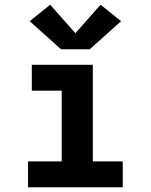

<svg xmlns="http://www.w3.org/2000/svg" viewBox="-20 -795 640 815"><path d="M99 0V-110H242V-410H115V-520H374V-110H501V0ZM239 -586 106 -705 193 -775 300 -654 407 -775 494 -705 418 -637 361 -586Z"/></svg>

Font: Iosevka Custom XBdEx
Style: Regular
Weight: 800
Width: 7
Monospace: yes
Designer: Belleve Invis
Foundry: Belleve Invis
Version: Version 11.2.4; ttfautohint (v1.8.4)